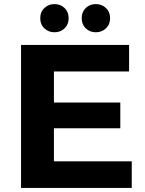

<svg xmlns="http://www.w3.org/2000/svg" viewBox="-20 -920 711 940"><path d="M232 -418H569V-292H232ZM244 -130H625V0H83V-700H612V-570H244ZM449 -762Q420 -762 400 -781Q380 -800 380 -831Q380 -862 400 -881Q420 -900 449 -900Q478 -900 498.5 -881Q519 -862 519 -831Q519 -800 498.5 -781Q478 -762 449 -762ZM247 -762Q218 -762 197.5 -781Q177 -800 177 -831Q177 -862 197.5 -881Q218 -900 247 -900Q276 -900 296 -881Q316 -862 316 -831Q316 -800 296 -781Q276 -762 247 -762Z"/></svg>

Font: MOST Montserrat
Style: Bold
Weight: 700
Designer: Julieta Ulanovsky
Foundry: Julieta Ulanovsky
Version: Version 8.000;March 11, 2024;FontCreator 15.0.0.2926 64-bit